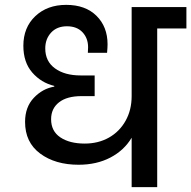

<svg xmlns="http://www.w3.org/2000/svg" viewBox="-20 -769 786 789"><path d="M746 -652H626V0H521V-203Q490 -151 433.5 -121.5Q377 -92 303 -92Q207 -92 145 -138Q83 -184 83 -268Q83 -329 119 -367Q155 -405 203 -413V-416Q149 -429 112.5 -471Q76 -513 76 -581Q76 -656 125 -702.5Q174 -749 252 -749Q331 -749 376.5 -704Q422 -659 422 -587Q422 -574 420 -552H341L342 -575Q342 -612 319 -636.5Q296 -661 255 -661Q214 -661 190 -635Q166 -609 166 -570Q166 -517 206 -488Q246 -459 311 -459H369V-374H315Q255 -374 222.5 -348.5Q190 -323 190 -279Q190 -230 228 -204.5Q266 -179 328 -179Q384 -179 427.5 -203.5Q471 -228 496 -272.5Q521 -317 521 -374V-740H746Z"/></svg>

Font: Poppins Medium A&M
Style: Regular
Weight: 500
Designer: Ninad Kale (Devanagari), Jonny Pinhorn (Latin)
Foundry: Indian Type Foundry
Version: 4.004